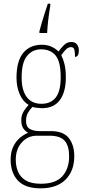

<svg xmlns="http://www.w3.org/2000/svg" viewBox="-20 -786 467 1047"><path d="M201 241Q117 241 77.5 198.5Q38 156 38 85Q38 42 53 12Q68 -18 90.5 -36Q113 -54 134 -62Q119 -69 107.5 -85Q96 -101 96 -131Q96 -158 109.5 -179.5Q123 -201 136 -214Q105 -232 87.5 -272Q70 -312 70 -362Q70 -453 106.5 -497.5Q143 -542 209 -542Q238 -542 261.5 -531Q285 -520 299 -505Q312 -523 328.5 -540Q345 -557 369 -557Q390 -557 400 -543.5Q410 -530 410 -512Q410 -476 389 -476Q389 -504 385 -516.5Q381 -529 367 -529Q354 -529 342 -518.5Q330 -508 314 -485Q324 -466 331.5 -437Q339 -408 339 -363Q339 -285 306.5 -240.5Q274 -196 209 -196Q198 -196 181.5 -198Q165 -200 157 -203Q143 -189 132.5 -171Q122 -153 122 -126Q122 -95 142.5 -83Q163 -71 197 -71H258Q325 -71 355 -33.5Q385 4 385 66Q385 146 337.5 193.5Q290 241 201 241ZM206 -220Q258 -220 284.5 -255Q311 -290 311 -365Q311 -449 283.5 -483Q256 -517 204 -517Q157 -517 127.5 -481Q98 -445 98 -364Q98 -293 126 -256.5Q154 -220 206 -220ZM203 216Q284 216 320.5 174.5Q357 133 357 67Q357 10 333 -18Q309 -46 249 -46H182Q132 -46 99 -9.5Q66 27 66 85Q66 121 78.5 150.5Q91 180 120.5 198Q150 216 203 216ZM195 -616Q200 -637 208.5 -664.5Q217 -692 225.5 -719Q234 -746 241 -766H254V-753Q248 -719 243.5 -681Q239 -643 237 -606H195Z"/></svg>

Font: Noto Serif Thai Condensed Thin
Style: Regular
Weight: 100
Width: 3
Designer: Monotype Design Team
Foundry: Monotype Imaging Inc.
Version: Version 2.001; ttfautohint (v1.8.4.7-5d5b)